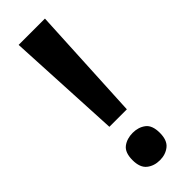

<svg xmlns="http://www.w3.org/2000/svg" viewBox="-244 -735 769 769"><g transform="rotate(-45 140.0 -350.5)"><path d="M190 -225H91L66 -714H215ZM62 -65Q62 -108 84.5 -125Q107 -142 140 -142Q172 -142 194.5 -125Q217 -108 217 -65Q217 -23 194.5 -5Q172 13 140 13Q107 13 84.5 -5Q62 -23 62 -65Z"/></g></svg>

Font: Noto Sans NKo Unjoined SemiBold
Style: Regular
Weight: 600
Designer: Monotype Design Team
Foundry: Monotype Imaging Inc.
Version: Version 2.004